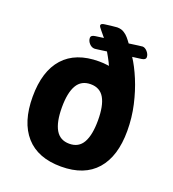

<svg xmlns="http://www.w3.org/2000/svg" viewBox="-132 -816 833 925"><g transform="rotate(20 284.5 -353.5)"><path d="M285 8Q166 8 104 -62Q42 -132 42 -262Q42 -393 104 -462Q166 -531 285 -531Q308 -531 329 -528Q350 -525 369 -520L352 -486Q342 -518 329.5 -542.5Q317 -567 304 -589Q277 -585 264.5 -583.5Q252 -582 248.5 -581.5Q245 -581 243 -581Q228 -581 216 -594Q204 -607 204 -623Q204 -636 225 -639L268 -645Q258 -658 244 -674Q230 -690 230 -696Q230 -706 249 -708Q265 -710 280 -712Q295 -714 311 -715Q334 -715 349 -704Q360 -697 369.5 -686Q379 -675 389 -661Q422 -666 436 -667.5Q450 -669 453.5 -669.5Q457 -670 457 -670Q470 -670 482 -656.5Q494 -643 494 -628Q494 -615 473 -612L427 -606Q452 -568 475 -513Q498 -458 512.5 -394Q527 -330 527 -262Q527 -132 465.5 -62Q404 8 285 8ZM285 -109Q333 -109 355 -148Q377 -187 377 -262Q377 -337 355 -375.5Q333 -414 285 -414Q237 -414 214.5 -375.5Q192 -337 192 -262Q192 -187 214.5 -148Q237 -109 285 -109Z"/></g></svg>

Font: Asap
Style: Regular
Weight: 400
Designer: Pablo Cosgaya
Foundry: Omnibus-Type
Version: Version 3.001